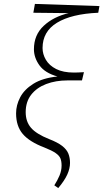

<svg xmlns="http://www.w3.org/2000/svg" viewBox="-20 -766 527 979"><path d="M277 193 257 179Q273 154 283.5 129Q294 104 294 78Q294 56 288 41.5Q282 27 263 14Q244 1 206 -14Q130 -43 96 -83Q62 -123 62 -188Q62 -230 83 -270Q104 -310 150.5 -339Q197 -368 273 -376Q209 -394 181 -433Q153 -472 153 -515Q153 -588 203 -634.5Q253 -681 330 -699L150 -701L158 -746L487 -735L481 -701Q344 -695 270.5 -650Q197 -605 197 -521Q197 -490 214 -461Q231 -432 266.5 -414Q302 -396 357 -396Q366 -396 379 -396.5Q392 -397 408 -398L398 -356H325Q264 -356 215.5 -337.5Q167 -319 139 -283Q111 -247 111 -194Q111 -146 138 -114.5Q165 -83 230 -57Q274 -40 297 -22Q320 -4 328.5 17Q337 38 337 65Q337 93 323 124Q309 155 277 193Z"/></svg>

Font: Source Serif Pro Light
Style: Italic
Weight: 300
Italic angle: -12°
Designer: Frank Grießhammer
Foundry: Adobe Systems Incorporated
Version: Version 3.001;hotconv 1.0.111;makeotfexe 2.5.65597